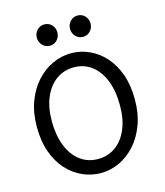

<svg xmlns="http://www.w3.org/2000/svg" viewBox="-135 -1034 982 1146"><g transform="rotate(-15 356.5 -460.5)"><path d="M559.1 -349.1Q559.1 -439.5 533 -504.4Q506.8 -569.3 460.2 -604.5Q413.6 -639.6 351.6 -639.6Q290 -639.6 242.7 -606Q195.3 -572.3 168.5 -510.3Q141.6 -448.2 141.6 -363.8Q141.6 -274.9 167.7 -209.5Q193.8 -144 241 -108.6Q288.1 -73.2 351.6 -73.2Q411.6 -73.2 458.5 -106.2Q505.4 -139.2 532.2 -200.9Q559.1 -262.7 559.1 -349.1ZM654.3 -361.3Q654.3 -273.4 628.4 -204.1Q602.5 -134.8 558.8 -86.7Q515.1 -38.6 460.2 -13.2Q405.3 12.2 346.7 12.2Q287.6 12.2 233.6 -11.7Q179.7 -35.6 137.5 -82Q95.2 -128.4 70.8 -196Q46.4 -263.7 46.4 -351.6Q46.4 -439.5 72.3 -508.5Q98.1 -577.6 142.3 -626Q186.5 -674.3 241.9 -699.7Q297.4 -725.1 356.4 -725.1Q414.6 -725.1 468 -701.2Q521.5 -677.2 563.5 -630.9Q605.5 -584.5 629.9 -516.8Q654.3 -449.2 654.3 -361.3ZM389.2 -866.7Q389.2 -894 407.5 -913.3Q425.8 -932.6 452.6 -932.6Q480 -932.6 498 -913.3Q516.1 -894 516.1 -866.7Q516.1 -839.8 498 -820.3Q480 -800.8 452.6 -800.8Q425.8 -800.8 407.5 -820.3Q389.2 -839.8 389.2 -866.7ZM184.1 -866.7Q184.1 -894 202.4 -913.3Q220.7 -932.6 247.6 -932.6Q274.9 -932.6 293 -913.3Q311 -894 311 -866.7Q311 -839.8 293 -820.3Q274.9 -800.8 247.6 -800.8Q220.7 -800.8 202.4 -820.3Q184.1 -839.8 184.1 -866.7Z"/></g></svg>

Font: Andika LitF DSA DSG
Style: Regular
Weight: 400
Designer: Victor Gaultney, Annie Olsen, Julie Remington, Don Collingsworth, Eric Hays, Becca Hirsbrunner
Foundry: SIL International
Version: Version 6.200 ; LitF DSA DSG; ttfautohint (v1.8.3.10-c5d8)